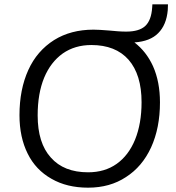

<svg xmlns="http://www.w3.org/2000/svg" viewBox="-20 -858 812 887"><path d="M755 -811Q749 -743 711 -705Q674 -667 601 -662Q656 -620 687 -552Q719 -480 719 -385Q719 -267 678 -177Q637 -88 562 -40Q488 9 387 9Q289 9 218 -32Q145 -73 108 -148Q70 -224 70 -326Q70 -445 111 -535Q151 -623 230 -673Q307 -721 412 -721Q424 -721 442 -720Q460 -719 484 -717Q505 -715 524.5 -713.5Q544 -712 563 -712Q623 -712 651 -738Q679 -764 683 -823L684 -838H756ZM634 -386Q634 -513 574 -582Q514 -650 402 -650Q326 -650 270 -611Q214 -571 184 -499Q154 -426 154 -325Q154 -197 215 -130Q275 -62 387 -62Q464 -62 519 -101Q574 -140 604 -213Q634 -287 634 -386Z"/></svg>

Font: PRinguin Sans
Style: Italic
Weight: 400
Designer: Vernon Adams
Foundry: Vernon Adams
Version: ""